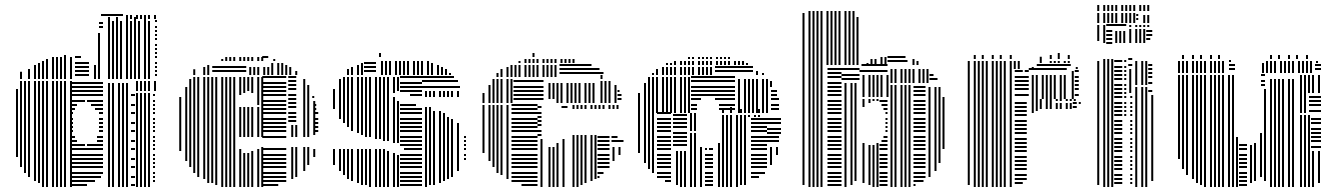

<svg xmlns="http://www.w3.org/2000/svg" viewBox="-20 -748 5354 768"><path d="M52 -120H44V-392H52ZM68 -80H60V-424H68ZM84 -56H76V-424H84ZM100 -40H92V-424H100ZM124 -24H116V-424H124ZM140 -16H132V-424H140ZM156 0H148V-424H156ZM172 0H164V-424H172ZM196 0H188V-424H196ZM212 0H204V-424H212ZM228 0H220V-424H228ZM244 0H236V-424H244ZM268 0H260V-424H268ZM328 -4H264V-12H328ZM360 -20H264V-28H360ZM384 -36H264V-44H384ZM392 -52H264V-60H392ZM392 -76H264V-84H392ZM392 -92H264V-100H392ZM392 -108H264V-116H392ZM392 -124H264V-132H392ZM392 -148H264V-156H392ZM320 -164H264V-172H320ZM392 -164H328V-172H392ZM288 -180H264V-188H288ZM392 -180H368V-188H392ZM280 -196H264V-204H280ZM392 -196H368V-204H392ZM272 -220H264V-228H272ZM392 -220H376V-228H392ZM272 -236H264V-244H272ZM392 -236H376V-244H392ZM272 -252H264V-260H272ZM392 -252H376V-260H392ZM272 -268H264V-276H272ZM392 -268H376V-276H392ZM272 -292H264V-300H272ZM392 -292H376V-300H392ZM280 -308H264V-316H280ZM392 -308H360V-316H392ZM288 -324H264V-332H288ZM392 -324H344V-332H392ZM320 -340H264V-348H320ZM392 -340H328V-348H392ZM392 -364H264V-372H392ZM392 -380H264V-388H392ZM392 -396H264V-404H392ZM392 -412H264V-420H392ZM420 0H412V-408H420ZM436 0H428V-408H436ZM460 0H452V-408H460ZM476 0H468V-408H476ZM492 0H484V-408H492ZM520 -4H504V-12H520ZM520 -36H504V-44H520ZM520 -76H504V-84H520ZM520 -108H504V-116H520ZM520 -148H504V-156H520ZM520 -180H504V-188H520ZM520 -220H504V-228H520ZM520 -252H504V-260H520ZM520 -292H504V-300H520ZM520 -324H504V-332H520ZM520 -364H504V-372H520ZM420 -408H412V-416H420ZM436 -408H428V-416H436ZM460 -408H452V-416H460ZM476 -408H468V-416H476ZM492 -408H484V-416H492ZM532 0H524V-376H532ZM548 0H540V-376H548ZM564 0H556V-376H564ZM580 0H572V-376H580ZM600 -20H592V-28H600ZM600 -36H592V-44H600ZM600 -52H592V-60H600ZM600 -76H592V-84H600ZM600 -92H592V-100H600ZM600 -108H592V-116H600ZM600 -124H592V-132H600ZM600 -148H592V-156H600ZM600 -164H592V-172H600ZM600 -180H592V-188H600ZM600 -196H592V-204H600ZM600 -220H592V-228H600ZM600 -236H592V-244H600ZM600 -252H592V-260H600ZM600 -268H592V-276H600ZM600 -292H592V-300H600ZM600 -308H592V-316H600ZM600 -324H592V-332H600ZM600 -340H592V-348H600ZM600 -364H592V-372H600ZM532 -384H524V-424H532ZM548 -384H540V-424H548ZM564 -384H556V-424H564ZM580 -384H572V-424H580ZM604 -384H596V-424H604ZM68 -432H60V-461H68ZM100 -432H92V-472H100ZM124 -432H116V-488H124ZM140 -432H132V-496H140ZM156 -432H148V-504H156ZM172 -432H164V-512H172ZM196 -432H188V-520H196ZM212 -432H204V-520H212ZM228 -432H220V-520H228ZM244 -432H236V-528H244ZM268 -432H260V-520H268ZM336 -444H280V-452H336ZM336 -460H280V-468H336ZM336 -476H280V-484H336ZM336 -492H280V-500H336ZM304 -516H280V-524H304ZM364 -432H356V-488H364ZM380 -432H372V-616H380ZM392 -636H376V-644H392ZM392 -652H376V-660H392ZM420 -432H412V-664H420ZM436 -432H428V-664H436ZM452 -432H444V-664H452ZM468 -432H460V-664H468ZM492 -432H484V-664H492ZM508 -432H500V-664H508ZM524 -432H516V-664H524ZM540 -432H532V-664H540ZM564 -432H556V-664H564ZM580 -432H572V-664H580ZM608 -444H600V-452H608ZM608 -460H600V-468H608ZM608 -476H600V-484H608ZM608 -492H600V-500H608ZM608 -516H600V-524H608ZM608 -532H600V-540H608ZM608 -548H600V-556H608ZM608 -564H600V-572H608ZM608 -588H600V-596H608ZM608 -604H600V-612H608ZM608 -620H600V-628H608ZM608 -636H600V-644H608ZM608 -660H600V-668H608ZM420 -664H412V-680H420ZM452 -664H444V-680H452ZM492 -664H484V-680H492ZM524 -664H516V-680H524ZM564 -664H556V-680H564ZM472 -684H384V-692H472ZM492 -672H484V-688H492ZM508 -672H500V-688H508ZM532 -672H524V-688H532ZM548 -672H540V-688H548ZM564 -672H556V-688H564ZM580 -672H572V-688H580ZM604 -672H596V-688H604Z M705 -144H697V-360H705ZM729 -104H721V-400H729ZM745 -80H737V-432H745ZM761 -56H753V-440H761ZM777 -40H769V-440H777ZM801 -32H793V-440H801ZM817 -16H809V-440H817ZM833 -16H825V-440H833ZM849 -8H841V-440H849ZM873 0H865V-440H873ZM889 0H881V-440H889ZM905 0H897V-440H905ZM921 0H913V-440H921ZM945 0H937V-152H945ZM945 -200H937V-320H945ZM945 -368H937V-440H945ZM961 0H953V-136H961ZM961 -200H953V-320H961ZM961 -376H953V-440H961ZM977 0H969V-136H977ZM977 -200H969V-320H977ZM977 -384H969V-440H977ZM993 0H985V-144H993ZM993 -200H985V-320H993ZM993 -376H985V-440H993ZM1017 0H1009V-152H1017ZM1017 -200H1009V-320H1017ZM1017 -328H1009V-440H1017ZM1033 0H1025V-160H1033ZM1033 -200H1025V-440H1033ZM1093 -4H1029V-12H1093ZM1125 -20H1029V-28H1125ZM1125 -36H1029V-44H1125ZM1125 -52H1029V-60H1125ZM1125 -76H1029V-84H1125ZM1125 -92H1029V-100H1125ZM1125 -108H1029V-116H1125ZM1125 -124H1029V-132H1125ZM1125 -148H1029V-156H1125ZM1125 -196H1029V-204H1125ZM1125 -220H1029V-228H1125ZM1125 -236H1029V-244H1125ZM1125 -252H1029V-260H1125ZM1125 -268H1029V-276H1125ZM1125 -292H1029V-300H1125ZM1125 -308H1029V-316H1125ZM1125 -324H1029V-332H1125ZM1125 -340H1029V-348H1125ZM1125 -364H1029V-372H1125ZM1125 -380H1029V-388H1125ZM1125 -396H1029V-404H1125ZM1125 -412H1029V-420H1125ZM1125 -436H1029V-444H1125ZM1153 -32H1145V-160H1153ZM1153 -200H1145V-248H1153ZM1169 -40H1161V-160H1169ZM1169 -200H1161V-248H1169ZM1165 -260H1133V-268H1165ZM1165 -276H1133V-284H1165ZM1165 -292H1133V-300H1165ZM1165 -316H1133V-324H1165ZM1165 -332H1133V-340H1165ZM1165 -348H1133V-356H1165ZM1165 -364H1133V-372H1165ZM1165 -388H1133V-396H1165ZM1165 -404H1133V-412H1165ZM1165 -420H1133V-428H1165ZM1165 -436H1133V-444H1165ZM1201 -64H1193V-160H1201ZM1201 -200H1193V-344H1201ZM1217 -88H1209V-160H1217ZM1217 -200H1209V-344H1217ZM1241 -120H1233V-152H1241ZM1241 -208H1233V-344H1241ZM1253 -220H1237V-228H1253ZM1253 -236H1237V-244H1253ZM1253 -252H1237V-260H1253ZM1253 -268H1237V-276H1253ZM1253 -292H1237V-300H1253ZM1245 -308H1237V-316H1245ZM1245 -324H1237V-332H1245ZM1201 -344H1193V-408H1201ZM1217 -344H1209V-408H1217ZM1237 -356H1229V-364H1237ZM1201 -408H1193V-432H1201ZM761 -448H753V-471H761ZM801 -448H793V-480H801ZM817 -448H809V-488H817ZM965 -460H829V-468H965ZM965 -476H829V-484H965ZM985 -448H977V-480H985ZM1001 -448H993V-480H1001ZM1017 -448H1009V-480H1017ZM1041 -448H1033V-480H1041ZM1057 -448H1049V-480H1057ZM1073 -448H1065V-496H1073ZM1097 -448H1089V-496H1097ZM1113 -448H1105V-496H1113ZM1129 -448H1121V-488H1129ZM1145 -448H1137V-480H1145ZM1169 -448H1161V-464H1169ZM873 -504H865V-512H873ZM889 -504H881V-520H889ZM905 -504H897V-520H905ZM921 -504H913V-520H921ZM945 -504H937V-520H945ZM961 -504H953V-520H961ZM977 -504H969V-520H977ZM993 -504H985V-520H993ZM1017 -504H1009V-520H1017ZM1033 -504H1025V-520H1033ZM1053 -516H1029V-524H1053ZM1081 -504H1073V-512H1081Z M1320 -88H1312V-152H1320ZM1320 -312H1312V-392H1320ZM1344 -64H1336V-152H1344ZM1344 -272H1336V-432H1344ZM1360 -48H1352V-152H1360ZM1360 -256H1352V-440H1360ZM1376 -32H1368V-152H1376ZM1376 -240H1368V-440H1376ZM1392 -24H1384V-152H1392ZM1392 -224H1384V-440H1392ZM1416 -16H1408V-152H1416ZM1416 -216H1408V-440H1416ZM1432 -8H1424V-152H1432ZM1432 -208H1424V-440H1432ZM1448 -8H1440V-152H1448ZM1448 -200H1440V-440H1448ZM1464 0H1456V-152H1464ZM1464 -200H1456V-440H1464ZM1488 0H1480V-152H1488ZM1488 -192H1480V-440H1488ZM1504 0H1496V-152H1504ZM1504 -192H1496V-440H1504ZM1520 0H1512V-152H1520ZM1520 -184H1512V-440H1520ZM1536 0H1528V-144H1536ZM1536 -184H1528V-440H1536ZM1560 0H1552V-136H1560ZM1560 -176H1552V-360H1560ZM1560 -376H1552V-440H1560ZM1576 0H1568V-128H1576ZM1576 -176H1568V-344H1576ZM1576 -384H1568V-440H1576ZM1668 -4H1580V-12H1668ZM1668 -20H1580V-28H1668ZM1668 -36H1580V-44H1668ZM1668 -52H1580V-60H1668ZM1668 -76H1580V-84H1668ZM1668 -92H1580V-100H1668ZM1668 -108H1580V-116H1668ZM1668 -124H1580V-132H1668ZM1668 -148H1596V-156H1668ZM1668 -164H1580V-172H1668ZM1668 -180H1580V-188H1668ZM1668 -196H1580V-204H1668ZM1668 -220H1580V-228H1668ZM1668 -236H1580V-244H1668ZM1668 -252H1580V-260H1668ZM1668 -268H1580V-276H1668ZM1668 -292H1580V-300H1668ZM1668 -308H1580V-316H1668ZM1644 -324H1580V-332H1644ZM1668 -364H1620V-372H1668ZM1668 -380H1580V-388H1668ZM1668 -396H1580V-404H1668ZM1668 -412H1580V-420H1668ZM1668 -436H1580V-444H1668ZM1688 0H1680V-320H1688ZM1688 -360H1680V-384H1688ZM1704 -8H1696V-320H1704ZM1704 -360H1696V-384H1704ZM1720 -8H1712V-304H1720ZM1720 -360H1712V-384H1720ZM1744 -16H1736V-304H1744ZM1744 -360H1736V-384H1744ZM1760 -24H1752V-296H1760ZM1760 -360H1752V-384H1760ZM1776 -32H1768V-280H1776ZM1776 -360H1768V-384H1776ZM1792 -40H1784V-272H1792ZM1792 -360H1784V-384H1792ZM1816 -64H1808V-256H1816ZM1816 -360H1808V-384H1816ZM1820 -396H1668V-404H1820ZM1812 -420H1668V-428H1812ZM1796 -436H1668V-444H1796ZM1844 -108H1836V-116H1844ZM1844 -124H1836V-132H1844ZM1844 -148H1836V-156H1844ZM1844 -164H1836V-172H1844ZM1844 -180H1836V-188H1844ZM1844 -196H1836V-204H1844ZM1376 -448H1368V-472H1376ZM1392 -448H1384V-480H1392ZM1416 -448H1408V-488H1416ZM1432 -448H1424V-496H1432ZM1484 -460H1436V-468H1484ZM1484 -476H1436V-484H1484ZM1484 -492H1436V-500H1484ZM1512 -448H1504V-504H1512ZM1528 -448H1520V-504H1528ZM1544 -448H1536V-504H1544ZM1568 -448H1560V-504H1568ZM1584 -448H1576V-504H1584ZM1600 -448H1592V-504H1600ZM1616 -448H1608V-504H1616ZM1640 -448H1632V-504H1640ZM1656 -448H1648V-504H1656ZM1672 -448H1664V-504H1672ZM1696 -448H1688V-504H1696ZM1712 -448H1704V-496H1712ZM1736 -448H1728V-488H1736ZM1752 -448H1744V-480H1752ZM1768 -448H1760V-472H1768ZM1784 -448H1776V-456H1784ZM1504 -520H1496V-536H1504Z M1918 -136H1910V-328H1918ZM1942 -104H1934V-328H1942ZM1958 -80H1950V-328H1958ZM1974 -56H1966V-328H1974ZM1990 -48H1982V-328H1990ZM2014 -32H2006V-328H2014ZM2130 -4H2066V-12H2130ZM2130 -20H2026V-28H2130ZM2130 -36H2026V-44H2130ZM2130 -52H2026V-60H2130ZM2130 -76H2026V-84H2130ZM2130 -92H2026V-100H2130ZM2130 -108H2026V-116H2130ZM2130 -124H2026V-132H2130ZM2130 -148H2026V-156H2130ZM2130 -164H2026V-172H2130ZM2130 -180H2026V-188H2130ZM2130 -196H2026V-204H2130ZM2130 -220H2026V-228H2130ZM2130 -236H2026V-244H2130ZM2130 -252H2026V-260H2130ZM2130 -268H2026V-276H2130ZM2130 -292H2026V-300H2130ZM2130 -308H2026V-316H2130ZM2130 -324H2026V-332H2130ZM2150 0H2142V-192H2150ZM2146 -204H2130V-212H2146ZM2146 -220H2130V-228H2146ZM2146 -244H2130V-252H2146ZM2146 -260H2130V-268H2146ZM2146 -276H2130V-284H2146ZM2146 -292H2130V-300H2146ZM2146 -316H2130V-324H2146ZM2182 0H2174V-160H2182ZM2198 0H2190V-160H2198ZM2214 0H2206V-176H2214ZM2238 0H2230V-192H2238ZM2250 -316H2226V-324H2250ZM2278 0H2270V-208H2278ZM2294 0H2286V-208H2294ZM2310 -8H2302V-208H2310ZM2326 -16H2318V-208H2326ZM2350 -24H2342V-208H2350ZM2366 -32H2358V-208H2366ZM2378 -36H2370V-44H2378ZM2394 -52H2370V-60H2394ZM2418 -76H2370V-84H2418ZM2418 -92H2370V-100H2418ZM2418 -108H2370V-116H2418ZM2418 -124H2370V-132H2418ZM2418 -148H2370V-156H2418ZM2418 -164H2370V-172H2418ZM2418 -180H2370V-188H2418ZM2418 -196H2370V-204H2418ZM2438 -104H2430V-160H2438ZM2462 -128H2454V-160H2462ZM2474 -180H2426V-188H2474ZM2450 -196H2426V-204H2450ZM2278 -312H2270V-320H2278ZM2294 -312H2286V-320H2294ZM2310 -312H2302V-320H2310ZM2326 -312H2318V-320H2326ZM2350 -312H2342V-320H2350ZM2366 -312H2358V-320H2366ZM2382 -312H2374V-320H2382ZM2398 -312H2390V-320H2398ZM2422 -312H2414V-320H2422ZM2438 -312H2430V-320H2438ZM2454 -312H2446V-320H2454ZM2278 -320H2270V-328H2278ZM2294 -320H2286V-328H2294ZM2310 -320H2302V-328H2310ZM2326 -320H2318V-328H2326ZM2350 -320H2342V-328H2350ZM2366 -320H2358V-328H2366ZM2382 -320H2374V-328H2382ZM2398 -320H2390V-328H2398ZM2422 -320H2414V-328H2422ZM2438 -320H2430V-328H2438ZM2454 -320H2446V-328H2454ZM1918 -336H1910V-376H1918ZM1942 -336H1934V-408H1942ZM1958 -336H1950V-432H1958ZM1974 -336H1966V-432H1974ZM1990 -336H1982V-432H1990ZM2014 -336H2006V-432H2014ZM2030 -336H2022V-432H2030ZM2154 -348H2034V-356H2154ZM2154 -364H2034V-372H2154ZM2154 -380H2034V-388H2154ZM2154 -396H2034V-404H2154ZM2154 -420H2034V-428H2154ZM2182 -352H2174V-416H2182ZM2198 -352H2190V-416H2198ZM2214 -336H2206V-416H2214ZM2230 -336H2222V-416H2230ZM2254 -336H2246V-416H2254ZM2270 -336H2262V-416H2270ZM2286 -336H2278V-416H2286ZM2302 -336H2294V-416H2302ZM2326 -336H2318V-416H2326ZM2342 -336H2334V-416H2342ZM2358 -336H2350V-416H2358ZM2390 -336H2382V-424H2390ZM2406 -336H2398V-424H2406ZM2422 -336H2414V-424H2422ZM2446 -336H2438V-408H2446ZM2466 -348H2450V-356H2466ZM2466 -364H2450V-372H2466ZM2458 -380H2450V-388H2458ZM2390 -432H2382V-448H2390ZM1974 -440H1966V-456H1974ZM1990 -440H1982V-472H1990ZM2014 -440H2006V-480H2014ZM2030 -440H2022V-488H2030ZM2046 -440H2038V-488H2046ZM2062 -440H2054V-488H2062ZM2086 -440H2078V-488H2086ZM2102 -440H2094V-488H2102ZM2118 -440H2110V-488H2118ZM2134 -440H2126V-488H2134ZM2158 -440H2150V-488H2158ZM2174 -440H2166V-488H2174ZM2190 -440H2182V-488H2190ZM2206 -440H2198V-488H2206ZM2394 -452H2218V-460H2394ZM2378 -468H2218V-476H2378ZM2346 -484H2218V-492H2346ZM2062 -496H2054V-504H2062ZM2086 -496H2078V-512H2086ZM2102 -496H2094V-512H2102ZM2118 -496H2110V-512H2118ZM2134 -496H2126V-512H2134ZM2158 -496H2150V-512H2158ZM2174 -496H2166V-512H2174ZM2190 -496H2182V-512H2190ZM2206 -496H2198V-512H2206ZM2230 -496H2222V-512H2230ZM2246 -496H2238V-512H2246ZM2262 -496H2254V-512H2262ZM2278 -496H2270V-512H2278ZM2118 -520H2110V-536H2118Z M2540 -136H2532V-296H2540ZM2564 -96H2556V-296H2564ZM2580 -72H2572V-296H2580ZM2596 -56H2588V-296H2596ZM2664 -20H2640V-28H2664ZM2664 -36H2608V-44H2664ZM2664 -52H2608V-60H2664ZM2664 -76H2608V-84H2664ZM2664 -92H2608V-100H2664ZM2664 -108H2608V-116H2664ZM2664 -124H2608V-132H2664ZM2664 -148H2608V-156H2664ZM2664 -164H2608V-172H2664ZM2664 -180H2608V-188H2664ZM2664 -196H2608V-204H2664ZM2664 -220H2608V-228H2664ZM2664 -236H2608V-244H2664ZM2664 -252H2608V-260H2664ZM2664 -268H2608V-276H2664ZM2664 -292H2608V-300H2664ZM2692 -8H2684V-144H2692ZM2708 0H2700V-144H2708ZM2724 0H2716V-144H2724ZM2728 -164H2672V-172H2728ZM2728 -180H2672V-188H2728ZM2728 -196H2672V-204H2728ZM2728 -212H2672V-220H2728ZM2728 -236H2672V-244H2728ZM2728 -252H2672V-260H2728ZM2728 -268H2672V-276H2728ZM2728 -284H2672V-292H2728ZM2748 0H2740V-216H2748ZM2764 0H2756V-216H2764ZM2788 0H2780V-160H2788ZM2832 -4H2800V-12H2832ZM2832 -20H2800V-28H2832ZM2832 -36H2800V-44H2832ZM2832 -52H2800V-60H2832ZM2832 -76H2800V-84H2832ZM2832 -92H2800V-100H2832ZM2832 -108H2800V-116H2832ZM2832 -124H2800V-132H2832ZM2808 -148H2800V-156H2808ZM2832 -148H2816V-156H2832ZM2748 -224H2740V-296H2748ZM2764 -224H2756V-296H2764ZM2860 0H2852V-176H2860ZM2876 0H2868V-280H2876ZM2892 0H2884V-280H2892ZM2908 0H2900V-280H2908ZM2932 0H2924V-280H2932ZM2948 -8H2940V-280H2948ZM2964 -8H2956V-280H2964ZM3016 -36H2984V-44H3016ZM3040 -52H2984V-60H3040ZM3048 -76H2984V-84H3048ZM3048 -92H2984V-100H3048ZM3048 -108H2984V-116H3048ZM3048 -124H2984V-132H3048ZM3048 -148H2984V-156H3048ZM3048 -164H2984V-172H3048ZM3048 -180H2984V-188H3048ZM3048 -196H2984V-204H3048ZM3048 -220H2984V-228H3048ZM3048 -236H2984V-244H3048ZM3048 -252H2984V-260H3048ZM3048 -268H2984V-276H3048ZM3068 -88H3060V-160H3068ZM3092 -128H3084V-160H3092ZM3096 -180H3048V-188H3096ZM3096 -196H3048V-204H3096ZM3104 -212H3048V-220H3104ZM3104 -228H3048V-236H3104ZM3104 -252H3048V-260H3104ZM3104 -268H3048V-276H3104ZM2876 -280H2868V-288H2876ZM2892 -280H2884V-288H2892ZM2908 -280H2900V-288H2908ZM2932 -280H2924V-288H2932ZM2948 -280H2940V-288H2948ZM2964 -280H2956V-288H2964ZM2980 -280H2972V-288H2980ZM3004 -280H2996V-288H3004ZM3020 -280H3012V-288H3020ZM2876 -296H2868V-312H2876ZM2908 -296H2900V-320H2908ZM2948 -296H2940V-312H2948ZM2980 -296H2972V-320H2980ZM3020 -296H3012V-312H3020ZM3052 -296H3044V-320H3052ZM2540 -296H2532V-376H2540ZM2564 -296H2556V-416H2564ZM2580 -296H2572V-440H2580ZM2596 -296H2588V-440H2596ZM2612 -296H2604V-440H2612ZM2636 -296H2628V-440H2636ZM2652 -296H2644V-440H2652ZM2668 -296H2660V-440H2668ZM2684 -296H2676V-440H2684ZM2708 -296H2700V-440H2708ZM2724 -296H2716V-440H2724ZM2740 -296H2732V-440H2740ZM2768 -308H2744V-316H2768ZM2920 -308H2856V-316H2920ZM2768 -324H2744V-332H2768ZM2920 -324H2856V-332H2920ZM2784 -348H2744V-356H2784ZM2920 -348H2840V-356H2920ZM2920 -364H2744V-372H2920ZM2920 -380H2744V-388H2920ZM2920 -396H2744V-404H2920ZM2920 -420H2744V-428H2920ZM2920 -436H2744V-444H2920ZM2940 -296H2932V-400H2940ZM2964 -296H2956V-400H2964ZM2980 -296H2972V-400H2980ZM2996 -296H2988V-400H2996ZM3012 -296H3004V-400H3012ZM3036 -296H3028V-400H3036ZM3052 -296H3044V-400H3052ZM3096 -308H3064V-316H3096ZM3096 -324H3064V-332H3096ZM3096 -348H3064V-356H3096ZM3088 -364H3064V-372H3088ZM3088 -380H3064V-388H3088ZM2940 -400H2932V-432H2940ZM2964 -400H2956V-432H2964ZM2980 -400H2972V-432H2980ZM2996 -400H2988V-432H2996ZM3012 -400H3004V-432H3012ZM3036 -400H3028V-432H3036ZM3052 -400H3044V-432H3052ZM3068 -400H3060V-424H3068ZM2596 -448H2588V-456H2596ZM2612 -448H2604V-472H2612ZM2636 -448H2628V-480H2636ZM2652 -448H2644V-480H2652ZM2668 -448H2660V-480H2668ZM2684 -448H2676V-480H2684ZM2708 -448H2700V-480H2708ZM2724 -448H2716V-480H2724ZM2740 -448H2732V-480H2740ZM2756 -448H2748V-480H2756ZM2780 -448H2772V-480H2780ZM2796 -448H2788V-480H2796ZM2812 -448H2804V-480H2812ZM2828 -448H2820V-480H2828ZM2992 -460H2840V-468H2992ZM2992 -476H2840V-484H2992ZM3012 -448H3004V-464H3012ZM3036 -448H3028V-456H3036ZM2652 -488H2644V-496H2652ZM2668 -488H2660V-496H2668ZM2684 -488H2676V-504H2684ZM2708 -488H2700V-504H2708ZM2724 -488H2716V-504H2724ZM2740 -488H2732V-504H2740ZM2756 -488H2748V-504H2756ZM2780 -488H2772V-504H2780ZM2796 -488H2788V-504H2796ZM2812 -488H2804V-504H2812ZM2828 -488H2820V-504H2828ZM2852 -488H2844V-504H2852ZM2868 -488H2860V-504H2868ZM2884 -488H2876V-504H2884ZM2900 -488H2892V-504H2900ZM2924 -488H2916V-504H2924ZM2940 -488H2932V-504H2940ZM2956 -488H2948V-504H2956ZM2972 -488H2964V-496H2972ZM2740 -512H2732V-520H2740ZM2756 -512H2748V-520H2756ZM2780 -512H2772V-520H2780ZM2796 -512H2788V-520H2796ZM2812 -512H2804V-520H2812ZM2828 -512H2820V-520H2828ZM2852 -512H2844V-520H2852ZM2868 -512H2860V-520H2868ZM2884 -512H2876V-520H2884ZM2900 -512H2892V-520H2900Z M3198 -8H3190V-488H3198ZM3222 0H3214V-488H3222ZM3238 0H3230V-488H3238ZM3254 0H3246V-488H3254ZM3270 0H3262V-488H3270ZM3346 -4H3290V-12H3346ZM3346 -20H3290V-28H3346ZM3346 -36H3290V-44H3346ZM3346 -52H3290V-60H3346ZM3346 -76H3290V-84H3346ZM3346 -92H3290V-100H3346ZM3346 -108H3290V-116H3346ZM3346 -124H3290V-132H3346ZM3346 -148H3290V-156H3346ZM3346 -164H3290V-172H3346ZM3346 -180H3290V-188H3346ZM3346 -196H3290V-204H3346ZM3346 -220H3290V-228H3346ZM3346 -236H3290V-244H3346ZM3346 -252H3290V-260H3346ZM3346 -268H3290V-276H3346ZM3346 -292H3290V-300H3346ZM3346 -308H3290V-316H3346ZM3346 -324H3290V-332H3346ZM3346 -340H3290V-348H3346ZM3346 -364H3290V-372H3346ZM3346 -380H3290V-388H3346ZM3346 -396H3290V-404H3346ZM3346 -412H3290V-420H3346ZM3346 -436H3290V-444H3346ZM3346 -452H3290V-460H3346ZM3346 -468H3290V-476H3346ZM3366 0H3358V-416H3366ZM3390 -8H3382V-416H3390ZM3406 -24H3398V-416H3406ZM3418 -428H3346V-436H3418ZM3418 -444H3346V-452H3418ZM3418 -468H3346V-476H3418ZM3438 -16H3430V-176H3438ZM3438 -320H3430V-352H3438ZM3462 -8H3454V-168H3462ZM3462 -336H3454V-352H3462ZM3478 0H3470V-168H3478ZM3478 -344H3470V-352H3478ZM3494 0H3486V-176H3494ZM3494 -344H3486V-352H3494ZM3530 -4H3498V-12H3530ZM3530 -20H3498V-28H3530ZM3530 -36H3498V-44H3530ZM3530 -52H3498V-60H3530ZM3530 -76H3498V-84H3530ZM3530 -92H3498V-100H3530ZM3530 -108H3498V-116H3530ZM3530 -124H3498V-132H3530ZM3530 -148H3498V-156H3530ZM3530 -164H3498V-172H3530ZM3530 -180H3506V-188H3530ZM3530 -196H3514V-204H3530ZM3530 -220H3522V-228H3530ZM3530 -236H3522V-244H3530ZM3530 -252H3522V-260H3530ZM3530 -268H3522V-276H3530ZM3530 -292H3522V-300H3530ZM3530 -308H3514V-316H3530ZM3530 -324H3506V-332H3530ZM3530 -340H3498V-348H3530ZM3438 -360H3430V-448H3438ZM3462 -360H3454V-448H3462ZM3478 -360H3470V-448H3478ZM3494 -360H3486V-448H3494ZM3510 -360H3502V-448H3510ZM3534 -360H3526V-448H3534ZM3530 -460H3418V-468H3530ZM3530 -484H3426V-492H3530ZM3550 0H3542V-408H3550ZM3566 0H3558V-408H3566ZM3590 0H3582V-408H3590ZM3606 0H3598V-408H3606ZM3622 0H3614V-408H3622ZM3642 -4H3634V-12H3642ZM3674 -20H3634V-28H3674ZM3682 -36H3634V-44H3682ZM3682 -52H3634V-60H3682ZM3682 -76H3634V-84H3682ZM3682 -92H3634V-100H3682ZM3682 -108H3634V-116H3682ZM3682 -124H3634V-132H3682ZM3682 -148H3634V-156H3682ZM3682 -164H3634V-172H3682ZM3682 -180H3634V-188H3682ZM3682 -196H3634V-204H3682ZM3682 -220H3634V-228H3682ZM3682 -236H3634V-244H3682ZM3682 -252H3634V-260H3682ZM3682 -268H3634V-276H3682ZM3682 -292H3634V-300H3682ZM3682 -308H3634V-316H3682ZM3682 -324H3634V-332H3682ZM3682 -340H3634V-348H3682ZM3682 -364H3634V-372H3682ZM3682 -380H3634V-388H3682ZM3682 -396H3634V-404H3682ZM3702 -40H3694V-400H3702ZM3726 -64H3718V-400H3726ZM3742 -96H3734V-400H3742ZM3758 -152H3750V-360H3758ZM3550 -416H3542V-464H3550ZM3566 -416H3558V-464H3566ZM3590 -416H3582V-464H3590ZM3606 -416H3598V-464H3606ZM3622 -416H3614V-464H3622ZM3638 -416H3630V-464H3638ZM3662 -416H3654V-464H3662ZM3678 -416H3670V-464H3678ZM3694 -416H3686V-464H3694ZM3730 -428H3698V-436H3730ZM3714 -444H3698V-452H3714ZM3550 -464H3542V-472H3550ZM3566 -464H3558V-472H3566ZM3590 -464H3582V-472H3590ZM3606 -464H3598V-472H3606ZM3622 -464H3614V-472H3622ZM3638 -464H3630V-472H3638ZM3662 -464H3654V-472H3662ZM3678 -464H3670V-472H3678ZM3694 -464H3686V-472H3694ZM3198 -488H3190V-688H3198ZM3222 -488H3214V-688H3222ZM3238 -488H3230V-688H3238ZM3254 -488H3246V-688H3254ZM3270 -488H3262V-688H3270ZM3294 -488H3286V-688H3294ZM3310 -488H3302V-688H3310ZM3326 -488H3318V-688H3326ZM3342 -488H3334V-688H3342ZM3366 -488H3358V-688H3366ZM3382 -488H3374V-688H3382ZM3398 -488H3390V-688H3398ZM3414 -488H3406V-680H3414ZM3454 -488H3446V-496H3454ZM3470 -488H3462V-512H3470ZM3486 -488H3478V-512H3486ZM3510 -488H3502V-520H3510ZM3526 -488H3518V-520H3526ZM3610 -500H3530V-508H3610ZM3602 -516H3530V-524H3602ZM3638 -488H3630V-512H3638ZM3654 -488H3646V-504H3654ZM3198 -688H3190V-696H3198ZM3222 -688H3214V-704H3222ZM3238 -688H3230V-704H3238ZM3254 -688H3246V-704H3254ZM3270 -688H3262V-704H3270ZM3294 -688H3286V-704H3294ZM3310 -688H3302V-704H3310ZM3326 -688H3318V-704H3326ZM3342 -688H3334V-704H3342ZM3366 -688H3358V-704H3366ZM3382 -688H3374V-704H3382ZM3398 -688H3390V-704H3398Z M3859 -8H3851V-352H3859ZM3883 0H3875V-352H3883ZM3899 0H3891V-352H3899ZM3915 0H3907V-352H3915ZM3931 0H3923V-352H3931ZM3955 0H3947V-352H3955ZM3971 0H3963V-352H3971ZM3987 0H3979V-352H3987ZM4003 0H3995V-352H4003ZM4027 0H4019V-352H4027ZM4071 -12H4039V-20H4071ZM4087 -28H4039V-36H4087ZM4087 -44H4039V-52H4087ZM4087 -68H4039V-76H4087ZM4087 -84H4039V-92H4087ZM4087 -100H4039V-108H4087ZM4087 -116H4039V-124H4087ZM4087 -140H4039V-148H4087ZM4087 -156H4039V-164H4087ZM4087 -172H4039V-180H4087ZM4087 -188H4039V-196H4087ZM4087 -212H4039V-220H4087ZM4087 -228H4039V-236H4087ZM4087 -244H4039V-252H4087ZM4087 -260H4039V-268H4087ZM4087 -284H4039V-292H4087ZM4087 -300H4039V-308H4087ZM4087 -316H4039V-324H4087ZM4087 -332H4039V-340H4087ZM4115 -296H4107V-352H4115ZM4131 -304H4123V-352H4131ZM4147 -312H4139V-352H4147ZM4171 -312H4163V-352H4171ZM4187 -312H4179V-352H4187ZM4211 -312H4203V-336H4211ZM4227 -312H4219V-336H4227ZM4251 -312H4243V-336H4251ZM4267 -312H4259V-336H4267ZM4287 -316H4271V-324H4287ZM4287 -332H4271V-340H4287ZM4303 -332H4295V-340H4303ZM4211 -344H4203V-352H4211ZM4227 -344H4219V-352H4227ZM4251 -344H4243V-352H4251ZM4267 -344H4259V-352H4267ZM4283 -344H4275V-352H4283ZM3859 -352H3851V-472H3859ZM3883 -352H3875V-472H3883ZM3899 -352H3891V-472H3899ZM3915 -352H3907V-472H3915ZM3931 -352H3923V-472H3931ZM3955 -352H3947V-472H3955ZM3971 -352H3963V-472H3971ZM3987 -352H3979V-472H3987ZM4003 -352H3995V-472H4003ZM4027 -352H4019V-472H4027ZM4095 -364H4039V-372H4095ZM4095 -388H4039V-396H4095ZM4095 -404H4039V-412H4095ZM4095 -420H4039V-428H4095ZM4095 -436H4039V-444H4095ZM4071 -460H4039V-468H4071ZM4095 -460H4079V-468H4095ZM4115 -352H4107V-448H4115ZM4131 -352H4123V-448H4131ZM4155 -352H4147V-448H4155ZM4171 -352H4163V-448H4171ZM4187 -352H4179V-448H4187ZM4203 -352H4195V-448H4203ZM4227 -352H4219V-448H4227ZM4243 -352H4235V-448H4243ZM4247 -468H4095V-476H4247ZM4275 -352H4267V-464H4275ZM4295 -364H4279V-372H4295ZM4295 -388H4279V-396H4295ZM4295 -404H4279V-412H4295ZM4295 -420H4279V-428H4295ZM4295 -436H4279V-444H4295ZM4295 -460H4279V-468H4295ZM3859 -472H3851V-496H3859ZM3883 -472H3875V-496H3883ZM3899 -472H3891V-496H3899ZM3915 -472H3907V-496H3915ZM3931 -472H3923V-496H3931ZM3955 -472H3947V-496H3955ZM3971 -472H3963V-496H3971ZM3987 -472H3979V-496H3987ZM4003 -472H3995V-496H4003ZM4027 -472H4019V-496H4027ZM4043 -472H4035V-496H4043ZM4059 -472H4051V-496H4059ZM4115 -472H4107V-480H4115ZM4263 -484H4127V-492H4263ZM4291 -472H4283V-480H4291ZM3859 -496H3851V-504H3859ZM3883 -496H3875V-504H3883ZM3899 -496H3891V-504H3899ZM3915 -496H3907V-504H3915ZM3931 -496H3923V-504H3931ZM3955 -496H3947V-504H3955ZM3971 -496H3963V-504H3971ZM3987 -496H3979V-504H3987ZM4003 -496H3995V-504H4003ZM4027 -496H4019V-504H4027ZM4043 -496H4035V-504H4043ZM4059 -496H4051V-504H4059ZM4147 -496H4139V-521H4147ZM4187 -496H4179V-504H4187ZM4203 -496H4195V-504H4203ZM4219 -496H4211V-504H4219ZM4243 -496H4235V-504H4243ZM4259 -496H4251V-504H4259ZM3883 -512H3875V-528H3883ZM3915 -512H3907V-528H3915ZM3955 -512H3947V-528H3955ZM3987 -512H3979V-528H3987ZM4027 -512H4019V-528H4027ZM4187 -512H4179V-528H4187ZM4219 -512H4211V-536H4219ZM4259 -512H4251V-528H4259Z M4377 -8H4369V-504H4377ZM4401 0H4393V-512H4401ZM4417 0H4409V-512H4417ZM4433 0H4425V-512H4433ZM4469 -12H4437V-20H4469ZM4469 -28H4437V-36H4469ZM4469 -44H4437V-52H4469ZM4469 -68H4437V-76H4469ZM4469 -84H4437V-92H4469ZM4469 -100H4437V-108H4469ZM4469 -116H4437V-124H4469ZM4469 -140H4437V-148H4469ZM4469 -156H4437V-164H4469ZM4469 -172H4437V-180H4469ZM4469 -188H4437V-196H4469ZM4469 -212H4437V-220H4469ZM4469 -228H4437V-236H4469ZM4469 -244H4437V-252H4469ZM4469 -260H4437V-268H4469ZM4469 -284H4437V-292H4469ZM4469 -300H4437V-308H4469ZM4469 -316H4437V-324H4469ZM4469 -332H4437V-340H4469ZM4469 -356H4437V-364H4469ZM4469 -372H4437V-380H4469ZM4469 -388H4437V-396H4469ZM4469 -404H4437V-412H4469ZM4469 -428H4437V-436H4469ZM4469 -444H4437V-452H4469ZM4469 -460H4437V-468H4469ZM4469 -476H4437V-484H4469ZM4469 -500H4437V-508H4469ZM4485 -284H4477V-292H4485ZM4485 -300H4477V-308H4485ZM4485 -316H4477V-324H4485ZM4485 -332H4477V-340H4485ZM4485 -356H4477V-364H4485ZM4485 -372H4477V-380H4485ZM4485 -388H4477V-396H4485ZM4485 -404H4477V-412H4485ZM4485 -428H4477V-436H4485ZM4485 -444H4477V-452H4485ZM4485 -460H4477V-468H4485ZM4485 -476H4477V-484H4485ZM4485 -500H4477V-508H4485ZM4509 -12H4501V-20H4509ZM4509 -28H4501V-36H4509ZM4509 -44H4501V-52H4509ZM4509 -68H4501V-76H4509ZM4509 -84H4501V-92H4509ZM4509 -100H4501V-108H4509ZM4509 -116H4501V-124H4509ZM4509 -140H4501V-148H4509ZM4509 -156H4501V-164H4509ZM4509 -172H4501V-180H4509ZM4509 -188H4501V-196H4509ZM4509 -212H4501V-220H4509ZM4509 -228H4501V-236H4509ZM4509 -244H4501V-252H4509ZM4509 -260H4501V-268H4509ZM4509 -284H4501V-292H4509ZM4509 -300H4501V-308H4509ZM4509 -316H4501V-324H4509ZM4509 -332H4501V-340H4509ZM4509 -356H4501V-364H4509ZM4505 -376H4497V-472H4505ZM4509 -484H4493V-492H4509ZM4509 -508H4493V-516H4509ZM4529 0H4521V-400H4529ZM4553 0H4545V-400H4553ZM4569 0H4561V-400H4569ZM4593 -24H4585V-368H4593ZM4589 -380H4573V-388H4589ZM4529 -408H4521V-504H4529ZM4553 -408H4545V-504H4553ZM4569 -408H4561V-504H4569ZM4589 -412H4573V-420H4589ZM4589 -436H4573V-444H4589ZM4589 -452H4573V-460H4589ZM4589 -468H4573V-476H4589ZM4589 -484H4573V-492H4589ZM4377 -584H4369V-648H4377ZM4401 -576H4393V-648H4401ZM4429 -572H4405V-580H4429ZM4429 -588H4405V-596H4429ZM4429 -604H4405V-612H4429ZM4429 -620H4405V-628H4429ZM4429 -644H4405V-652H4429ZM4449 -576H4441V-624H4449ZM4465 -576H4457V-624H4465ZM4481 -576H4473V-624H4481ZM4485 -644H4429V-652H4485ZM4505 -576H4497V-632H4505ZM4529 -576H4521V-632H4529ZM4545 -576H4537V-632H4545ZM4561 -576H4553V-632H4561ZM4581 -588H4565V-596H4581ZM4589 -604H4565V-612H4589ZM4589 -620H4565V-628H4589ZM4505 -640H4497V-648H4505ZM4529 -640H4521V-648H4529ZM4545 -640H4537V-648H4545ZM4561 -640H4553V-648H4561ZM4577 -640H4569V-648H4577ZM4377 -656H4369V-696H4377ZM4401 -656H4393V-696H4401ZM4417 -656H4409V-696H4417ZM4433 -656H4425V-696H4433ZM4449 -656H4441V-696H4449ZM4473 -656H4465V-696H4473ZM4489 -656H4481V-696H4489ZM4505 -656H4497V-696H4505ZM4521 -656H4513V-696H4521ZM4533 -668H4525V-676H4533ZM4533 -684H4525V-692H4533ZM4561 -656H4553V-688H4561ZM4577 -656H4569V-688H4577ZM4377 -704H4369V-728H4377ZM4401 -704H4393V-728H4401ZM4417 -704H4409V-728H4417ZM4433 -704H4425V-728H4433ZM4449 -704H4441V-728H4449ZM4473 -704H4465V-728H4473ZM4489 -704H4481V-728H4489ZM4505 -704H4497V-728H4505ZM4521 -704H4513V-728H4521ZM4545 -704H4537V-728H4545ZM4561 -704H4553V-728H4561ZM4577 -704H4569V-728H4577Z M4700 -112H4692V-448H4700ZM4716 -72H4708V-448H4716ZM4732 -48H4724V-448H4732ZM4756 -32H4748V-448H4756ZM4772 -16H4764V-448H4772ZM4788 -8H4780V-448H4788ZM4804 0H4796V-448H4804ZM4828 0H4820V-448H4828ZM4844 0H4836V-448H4844ZM4860 0H4852V-448H4860ZM4876 0H4868V-448H4876ZM4900 0H4892V-448H4900ZM4916 0H4908V-448H4916ZM4932 0H4924V-200H4932ZM4968 -4H4936V-12H4968ZM4968 -20H4936V-28H4968ZM4968 -36H4936V-44H4968ZM4968 -52H4936V-60H4968ZM4968 -76H4936V-84H4968ZM4968 -92H4936V-100H4968ZM4968 -108H4936V-116H4968ZM4968 -124H4936V-132H4968ZM4968 -148H4936V-156H4968ZM4968 -164H4936V-172H4968ZM4988 -16H4980V-168H4988ZM5004 -24H4996V-176H5004ZM5028 -40H5020V-216H5028ZM5044 -24H5036V-392H5044ZM5040 -404H5024V-412H5040ZM5040 -420H5024V-428H5040ZM5040 -444H5024V-452H5040ZM5068 0H5060V-432H5068ZM5084 0H5076V-432H5084ZM5100 0H5092V-432H5100ZM5116 0H5108V-432H5116ZM5140 0H5132V-432H5140ZM5156 0H5148V-432H5156ZM5188 0H5180V-288H5188ZM5204 0H5196V-288H5204ZM5220 0H5212V-288H5220ZM5236 0H5228V-144H5236ZM5260 -16H5252V-144H5260ZM5264 -156H5224V-164H5264ZM5264 -180H5224V-188H5264ZM5264 -196H5224V-204H5264ZM5264 -212H5224V-220H5264ZM5264 -228H5224V-236H5264ZM5264 -252H5224V-260H5264ZM5264 -268H5224V-276H5264ZM5188 -296H5180V-376H5188ZM5204 -296H5196V-376H5204ZM5264 -300H5216V-308H5264ZM5264 -324H5216V-332H5264ZM5264 -340H5216V-348H5264ZM5264 -356H5216V-364H5264ZM5188 -376H5180V-448H5188ZM5204 -376H5196V-448H5204ZM5220 -376H5212V-448H5220ZM5236 -376H5228V-448H5236ZM5260 -376H5252V-448H5260ZM4700 -456H4692V-504H4700ZM4716 -456H4708V-504H4716ZM4732 -456H4724V-504H4732ZM4756 -456H4748V-504H4756ZM4772 -456H4764V-504H4772ZM4788 -456H4780V-504H4788ZM4804 -456H4796V-504H4804ZM4828 -456H4820V-504H4828ZM4844 -456H4836V-504H4844ZM4860 -456H4852V-504H4860ZM4876 -456H4868V-504H4876ZM4920 -468H4896V-476H4920ZM4920 -484H4896V-492H4920ZM4904 -500H4896V-508H4904ZM5036 -456H5028V-496H5036ZM5052 -456H5044V-496H5052ZM5068 -456H5060V-496H5068ZM5084 -456H5076V-496H5084ZM5108 -456H5100V-496H5108ZM5124 -456H5116V-496H5124ZM5140 -456H5132V-496H5140ZM5156 -456H5148V-496H5156ZM5180 -456H5172V-496H5180ZM5196 -456H5188V-496H5196ZM5212 -456H5204V-496H5212ZM5228 -456H5220V-496H5228ZM5264 -468H5240V-476H5264ZM5264 -484H5240V-492H5264ZM5052 -496H5044V-504H5052ZM5068 -496H5060V-504H5068ZM5084 -496H5076V-504H5084ZM5108 -496H5100V-504H5108ZM5124 -496H5116V-504H5124ZM5140 -496H5132V-504H5140ZM5156 -496H5148V-504H5156ZM5180 -496H5172V-504H5180ZM5196 -496H5188V-504H5196ZM5212 -496H5204V-504H5212ZM5228 -496H5220V-504H5228ZM5252 -496H5244V-504H5252ZM4716 -512H4708V-528H4716ZM4756 -512H4748V-528H4756ZM4788 -512H4780V-528H4788ZM4828 -512H4820V-528H4828ZM4860 -512H4852V-528H4860ZM5068 -512H5060V-528H5068ZM5100 -512H5092V-528H5100ZM5140 -512H5132V-528H5140ZM5172 -512H5164V-528H5172ZM5212 -512H5204V-528H5212Z"/></svg>

Font: Rubik Lines
Style: Regular
Weight: 400
Designer: Hubert and Fischer, NaN
Foundry: Hubert and Fischer, NaN
Version: Version 2.201